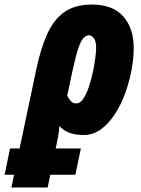

<svg xmlns="http://www.w3.org/2000/svg" viewBox="-113 -583 620 843"><path d="M-92.8 184.1 -68.8 68.8H-26.9L45.9 -276.9Q65.9 -371.6 95 -435.1Q124 -498.5 170.7 -530.8Q217.3 -563 290 -563Q382.3 -563 428.2 -511Q474.1 -459 474.1 -372.1Q474.1 -327.6 464.6 -276.1Q455.1 -224.6 436.8 -174.1Q418.5 -123.5 391.6 -82Q364.7 -40.5 330.3 -15.4Q295.9 9.8 253.9 9.8Q181.6 9.8 147.9 -29.8Q146.5 -7.3 142.1 16.8Q137.7 41 133.8 58.1L131.3 68.8H242.2L217.8 184.1H107.9L96.2 240.2H-63L-51.3 184.1ZM222.2 -128.9Q238.8 -128.9 252.4 -148.9Q266.1 -168.9 276.6 -200Q287.1 -231 294.4 -264.9Q301.8 -298.8 305.4 -327.9Q309.1 -356.9 309.1 -372.1Q309.1 -400.9 299.6 -414.6Q290 -428.2 278.8 -428.2Q264.6 -428.2 252.9 -415.3Q241.2 -402.3 230 -368.4Q218.8 -334.5 205.1 -271L182.1 -163.1Q187.5 -150.9 197.3 -139.9Q207 -128.9 222.2 -128.9Z"/></svg>

Font: Open Sans Condensed ExtraBold
Style: Italic
Weight: 800
Width: 3
Italic angle: -12°
Designer: Monotype Design Team
Foundry: Monotype Imaging Inc.
Version: Version 3.003; ttfautohint (v1.8.4)